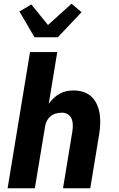

<svg xmlns="http://www.w3.org/2000/svg" viewBox="-20 -1016 640 1036"><path d="M21 0 142 -735H289L243 -456Q255 -473 270 -487Q285 -501 302.5 -510.5Q320 -520 339 -524Q358 -528 376 -528Q405 -528 431 -519.5Q457 -511 475.5 -492.5Q494 -474 504.5 -449Q515 -424 518.5 -397Q522 -370 520.5 -341.5Q519 -313 514 -285L467 0H320L370 -304Q373 -322 373 -340Q373 -358 367 -373.5Q361 -389 347 -398.5Q333 -408 315 -408Q299 -408 283 -404Q267 -400 253.5 -389Q240 -378 232.5 -363Q225 -348 223 -332L168 0ZM166 -815 85 -954 149 -992 239 -881 366 -996 420 -950 292 -815Z"/></svg>

Font: Iosevka Aile Heavy
Style: Italic
Weight: 900
Italic angle: -9°
Designer: Belleve Invis
Foundry: Belleve Invis
Version: Version 31.1.0; ttfautohint (v1.8.4)